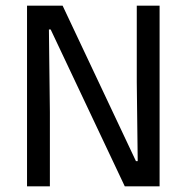

<svg xmlns="http://www.w3.org/2000/svg" viewBox="-20 -659 660 679"><path d="M75.6 -639H201.4L460.8 -89.1H467L463.7 -367.9V-639H544.4V0H421.3L159.2 -554.7H153L156.4 -262.4V0H75.6Z"/></svg>

Font: Anek Malayalam Medium
Style: Regular
Weight: 500
Designer: Maithili Shingre (Malayalam) & Yesha Goshar (Latin)
Foundry: Ek Type
Version: Version 1.003